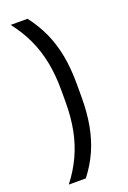

<svg xmlns="http://www.w3.org/2000/svg" viewBox="-153 -727 599 900"><g transform="rotate(-20 146.5 -276.5)"><path d="M144.5 -307.9Q144.5 -382.6 132 -446.4Q119.4 -510.2 93.3 -566.8Q67.2 -623.4 26.2 -675.4H110.3Q148.6 -625.9 173.6 -570.8Q198.6 -515.6 210.7 -451.5Q222.8 -387.5 222.8 -310.2V-244.5Q222.8 -166.9 210.9 -102.6Q199 -38.3 174.4 16.7Q149.7 71.7 111.1 121.1H26.2Q67.2 68.6 93.3 12.1Q119.4 -44.4 132 -108.5Q144.5 -172.5 144.5 -247.2Z"/></g></svg>

Font: Anek Tamil Medium
Style: Regular
Weight: 500
Designer: Aadarsh Rajan (Tamil), Yesha Goshar (Latin)
Foundry: Ek Type
Version: Version 1.003